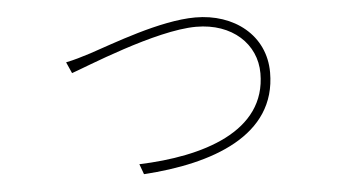

<svg xmlns="http://www.w3.org/2000/svg" viewBox="-41 -548 1082 614"><g transform="rotate(-5 500.0 -241.5)"><path d="M181 -377 197 -341C239 -355 475 -454 605 -454C721 -454 797 -382 797 -288C797 -100 589 -39 386 -32L398 1C618 -13 828 -85 828 -288C828 -408 729 -484 605 -484C492 -484 334 -423 261 -399C229 -389 210 -383 181 -377Z"/></g></svg>

Font: Noto Sans CJK JP Thin
Style: Regular
Weight: 250
Designer: Ryoko NISHIZUKA (kana & ideographs); Paul D. Hunt (Latin, Greek & Cyrillic); Wenlong ZHANG (bopomofo); Sandoll Communica
Foundry: Adobe Systems Incorporated
Version: Version 1.004;PS 1.004;hotconv 1.0.82;makeotf.lib2.5.63406